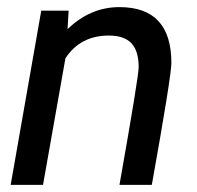

<svg xmlns="http://www.w3.org/2000/svg" viewBox="-20 -520 555 540"><path d="M407 0H316Q370 -305 370 -331Q370 -377 349.5 -398.5Q329 -420 286 -420Q206 -420 164 -356L101 0H10L96 -490H173L170 -438Q234 -500 316 -500Q462 -500 462 -343Q462 -307 407 0Z"/></svg>

Font: Cabin
Style: Italic
Weight: 400
Designer: Pablo Impallari
Foundry: Pablo Impallari. www.impallari.com Igino Marini. www.ikern.com
Version: Version 1.005